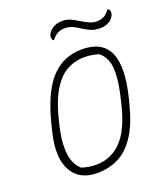

<svg xmlns="http://www.w3.org/2000/svg" viewBox="-167 -1035 1006 1168"><g transform="rotate(-20 336.5 -451.5)"><path d="M427 -720Q690 -720 595 -343L587 -311Q557 -191 510.5 -118Q464 -45 401.5 -12.5Q339 20 260 20Q146 20 97.5 -66Q49 -152 87 -309L95 -342Q144 -544 225 -632Q306 -720 427 -720ZM137 -310Q117 -219 126 -150.5Q135 -82 178 -45Q223 -30 271 -30Q366 -30 433 -97Q500 -164 537 -312L543 -336Q575 -461 571.5 -538.5Q568 -616 517 -656Q501 -661 475.5 -665.5Q450 -670 425 -670Q363 -670 309.5 -640Q256 -610 214 -537.5Q172 -465 143 -337ZM574 -848Q598 -848 618.5 -858.5Q639 -869 657 -894H663Q674 -884 673 -869Q671 -850 657 -834Q628 -802 576 -802Q544 -802 518.5 -813Q493 -824 470.5 -839Q448 -854 425 -865Q402 -876 374 -876Q321 -876 289 -831H283Q279 -836 277 -842Q275 -848 276 -856Q277 -871 290 -887Q302 -902 323.5 -912.5Q345 -923 376 -923Q404 -923 428.5 -911.5Q453 -900 476 -885.5Q499 -871 523 -859.5Q547 -848 574 -848Z"/></g></svg>

Font: Recursive Sn Csl St Lt
Style: Italic
Weight: 300
Italic angle: -15°
Version: Version 1.079;hotconv 1.0.112;makeotfexe 2.5.65598; ttfautoh